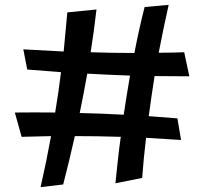

<svg xmlns="http://www.w3.org/2000/svg" viewBox="-20 -779 840 790"><path d="M147 -9Q171 -114 190 -219Q128 -218 69 -216L41 -316Q121 -317 207 -316Q221 -399 231 -482Q161 -487 92 -493L76 -576Q158 -571 242 -567Q250 -648 257 -728L377 -740Q367 -652 353 -564Q443 -561 533 -561Q542 -608 552.5 -655.5Q563 -703 575 -750L674 -759Q652 -661 633 -562Q686 -562 738 -564L759 -465Q689 -465 616 -466Q603 -383 592 -301Q651 -297 710 -292L725 -203Q654 -208 581 -212Q571 -129 565 -47L455 -25Q460 -73 465 -120.5Q470 -168 477 -216Q383 -219 288 -219Q266 -121 240 -20ZM308 -314Q398 -312 489 -307Q495 -347 501.5 -387.5Q508 -428 515 -468Q427 -471 339 -476Q325 -396 308 -314Z"/></svg>

Font: Marhey
Style: Regular
Weight: 400
Designer: Nur Syamsi & Bustanul Arifin
Foundry: Namelatype
Version: Version 1.000; ttfautohint (v1.8.4.7-5d5b)